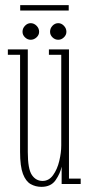

<svg xmlns="http://www.w3.org/2000/svg" viewBox="-20 -715 345 746"><path d="M141 11Q118.5 11 99.5 0.5Q80.5 -10 69.2 -39.2Q58 -68.5 58 -125V-502H10.5V-523H88V-124.5Q88 -58.5 103.8 -35.2Q119.5 -12 145.5 -12Q170 -12 186.2 -34.5Q202.5 -57 210.2 -89.2Q218 -121.5 218 -150V-502H170V-523H248V-21H293.5V0H219.5V-67.5Q214 -41 196 -15Q178 11 141 11ZM206.5 -560.5Q193.5 -560.5 184 -569.8Q174.5 -579 174.5 -591.5Q174.5 -605 184 -615Q193.5 -625 206.5 -625Q218.5 -625 228.2 -615Q238 -605 238 -591.5Q238 -579 228.2 -569.8Q218.5 -560.5 206.5 -560.5ZM99 -560.5Q87 -560.5 77.2 -569.8Q67.5 -579 67.5 -591.5Q67.5 -605 77.2 -615Q87 -625 99 -625Q112 -625 122 -615Q132 -605 132 -591.5Q132 -579 122 -569.8Q112 -560.5 99 -560.5ZM58.5 -674V-695H247V-674Z"/></svg>

Font: Imbue 50pt Thin
Style: Regular
Weight: 100
Designer: Tyler Finck
Foundry: Etcetera Type Company
Version: Version 1.102; ttfautohint (v1.8.3)